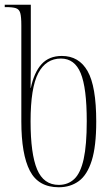

<svg xmlns="http://www.w3.org/2000/svg" viewBox="-20 -780 474 810"><path d="M228 10Q142 10 106 -59.5Q70 -129 70 -268V-673Q70 -709 65.5 -725Q61 -741 47 -745.5Q33 -750 5 -750H0V-760H110V-564Q110 -537 110 -499Q110 -461 109 -409H110Q124 -475 155.5 -509.5Q187 -544 241 -544Q313 -544 349.5 -480Q386 -416 386 -267Q386 -163 367 -102.5Q348 -42 312.5 -16Q277 10 228 10ZM228 0Q267 0 293.5 -25Q320 -50 333 -109Q346 -168 346 -269Q346 -409 320.5 -471Q295 -533 237 -533Q174 -533 141.5 -471.5Q109 -410 109 -268Q109 -131 136.5 -65.5Q164 0 228 0Z"/></svg>

Font: Noto Serif Display ExtraCondensed ExtraLight
Style: Regular
Weight: 200
Width: 2
Designer: Monotype Design Team
Foundry: Monotype Imaging Inc.
Version: Version 2.009